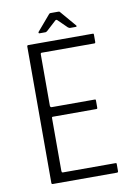

<svg xmlns="http://www.w3.org/2000/svg" viewBox="-90 -861 623 916"><g transform="rotate(-10 222.0 -402.5)"><path d="M90 0Q84 0 84 -6V-667Q84 -673 90 -673H401Q405 -673 406 -672Q407 -671 407 -666V-633Q407 -629 406 -627.5Q405 -626 401 -626H147Q143 -626 142 -624Q141 -622 141 -619V-370Q141 -367 143 -364.5Q145 -362 148 -362H356Q360 -362 361 -361Q362 -360 362 -355V-323Q362 -319 361 -317.5Q360 -316 356 -316H147Q143 -316 142 -314.5Q141 -313 141 -309V-55Q141 -51 142 -48.5Q143 -46 148 -46H400Q405 -46 406 -45Q407 -44 407 -39V-8Q407 -3 405.5 -1.5Q404 0 400 0ZM152 -719Q149 -719 148.5 -721.5Q148 -724 149 -726L213 -801Q216 -805 220 -805H260Q265 -805 267 -801L331 -726Q333 -724 332.5 -721.5Q332 -719 328 -719H301Q298 -719 296 -720.5Q294 -722 291 -723L246 -767Q242 -770 238 -767L190 -723Q188 -722 186 -720.5Q184 -719 182 -719Z"/></g></svg>

Font: Glory Thin Light
Style: Regular
Weight: 300
Version: Version 1.011